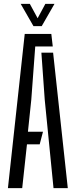

<svg xmlns="http://www.w3.org/2000/svg" viewBox="-20 -976 393 996"><path d="M21.1 0 108.3 -800H246.2L253.7 -734.8H162.8L142.3 -458.4L124.9 -292.6H203L185.9 -227.4H119.9L95.2 0ZM257.6 0 212 -459.4 194.7 -702.7H255.5L331.7 0ZM153.5 -840.6 87.4 -955.8H134.8L175.2 -881.4L215.2 -955.8H262.6L196.5 -840.6Z"/></svg>

Font: Big Shoulders Stencil Thin
Style: Regular
Weight: 100
Designer: Patric King
Foundry: XO Type Co
Version: Version 2.001